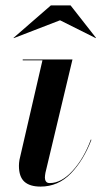

<svg xmlns="http://www.w3.org/2000/svg" viewBox="-20 -680 377 710"><path d="M202 -605 31 -539 30 -540 168 -660H241L335 -540L334 -539ZM318 -163Q289.5 -88 242.4 -39Q195.2 10 130 10Q90.2 10 70.1 -8.2Q50 -26.5 50 -67Q50 -77 52 -89L137 -457H64V-460H248L148 -41Q147.2 -36.5 146.6 -31.6Q146 -26.8 146 -23Q146 -14.8 150.1 -8.9Q154.2 -3 164 -3Q206.8 -3 248.2 -48.2Q289.8 -93.5 316 -164Z"/></svg>

Font: Bodoni* 72 Medium
Style: Italic
Weight: 500
Italic angle: -13°
Version: Version 1.002; ttfautohint (v0.97) -l 8 -r 50 -G 200 -x 14 -